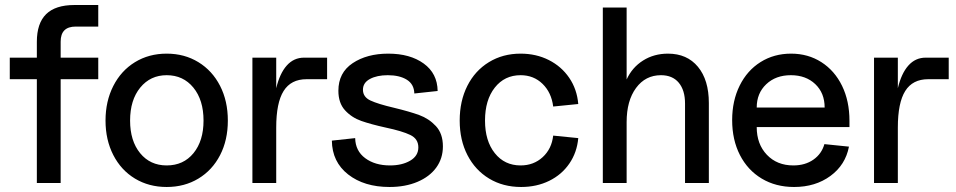

<svg xmlns="http://www.w3.org/2000/svg" viewBox="-20 -730 3815 766"><path d="M277 -710H372V-624H282Q222 -624 222 -564V-500H372V-414H222V0H127V-414H19V-500H127V-563Q127 -637 164 -673.5Q201 -710 277 -710Z M401 -249Q401 -326 432 -387Q463 -448 518.5 -482Q574 -516 645 -516Q716 -516 771.5 -482Q827 -448 858 -387.5Q889 -327 889 -249Q889 -171 858 -111Q827 -51 771.5 -17.5Q716 16 645 16Q574 16 518.5 -17.5Q463 -51 432 -111.5Q401 -172 401 -249ZM645 -70Q712 -70 752 -119Q792 -168 792 -249Q792 -331 751.5 -380.5Q711 -430 645 -430Q580 -430 539.5 -380.5Q499 -331 499 -249Q499 -168 539 -119Q579 -70 645 -70Z M1082 -500V-378Q1096 -437 1124 -468.5Q1152 -500 1193 -500H1285V-414H1203Q1141 -414 1111.5 -367Q1082 -320 1082 -221V0H987V-500Z M1304 -169 1397 -179Q1398 -128 1437 -99Q1476 -70 1536 -70Q1584 -70 1616.5 -89Q1649 -108 1649 -142Q1649 -176 1617 -191.5Q1585 -207 1519 -221Q1460 -234 1421.5 -247.5Q1383 -261 1356.5 -290Q1330 -319 1330 -368Q1330 -440 1387 -478Q1444 -516 1529 -516Q1616 -516 1670.5 -476.5Q1725 -437 1726 -367L1633 -357Q1632 -394 1603 -412Q1574 -430 1527 -430Q1484 -430 1456 -415Q1428 -400 1428 -372Q1428 -343 1458 -329Q1488 -315 1552 -300Q1614 -285 1652.5 -271Q1691 -257 1719 -227Q1747 -197 1747 -146Q1747 -98 1720.5 -61.5Q1694 -25 1645.5 -4.5Q1597 16 1534 16Q1433 16 1369 -34Q1305 -84 1304 -169Z M1814 -249Q1814 -327 1844.5 -387.5Q1875 -448 1930.5 -482Q1986 -516 2057 -516Q2119 -516 2169.5 -490.5Q2220 -465 2251 -419.5Q2282 -374 2287 -315L2187 -305Q2180 -361 2144.5 -395.5Q2109 -430 2057 -430Q1993 -430 1954 -380.5Q1915 -331 1915 -249Q1915 -168 1954 -119Q1993 -70 2057 -70Q2109 -70 2145 -103Q2181 -136 2187 -189L2287 -179Q2282 -122 2251.5 -77.5Q2221 -33 2171 -8.5Q2121 16 2059 16Q1987 16 1931.5 -17.5Q1876 -51 1845 -111Q1814 -171 1814 -249Z M2617 -430Q2555 -430 2517.5 -379Q2480 -328 2480 -243V0H2385V-700H2480V-413Q2502 -461 2545.5 -488.5Q2589 -516 2645 -516Q2721 -516 2764.5 -463.5Q2808 -411 2808 -319V0H2713V-317Q2713 -370 2688 -400Q2663 -430 2617 -430Z M2901 -251Q2901 -328 2931 -388.5Q2961 -449 3014.5 -482.5Q3068 -516 3136 -516Q3204 -516 3257 -482Q3310 -448 3339.5 -387.5Q3369 -327 3369 -248V-223H2999Q2999 -155 3039.5 -112.5Q3080 -70 3145 -70Q3192 -70 3225 -93Q3258 -116 3269 -155L3367 -145Q3353 -72 3293 -28Q3233 16 3148 16Q3075 16 3019 -17.5Q2963 -51 2932 -111.5Q2901 -172 2901 -251ZM3135 -430Q3075 -430 3037 -394Q2999 -358 2999 -301H3270Q3270 -359 3232.5 -394.5Q3195 -430 3135 -430Z M3562 -500V-378Q3576 -437 3604 -468.5Q3632 -500 3673 -500H3765V-414H3683Q3621 -414 3591.5 -367Q3562 -320 3562 -221V0H3467V-500Z"/></svg>

Font: MedMera Sans Display
Style: Regular
Weight: 500
Designer: Kasper Nordkvist
Foundry: UNCUT.wtf
Version: Version 1.300